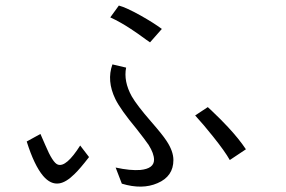

<svg xmlns="http://www.w3.org/2000/svg" viewBox="-20 -739 1040 698"><path d="M412.1 -718.8 380.9 -675.8Q417 -659.2 454.1 -634.8Q475.6 -621.1 512.7 -593.8L525.4 -585L568.4 -633.8Q538.1 -656.2 491.2 -682.6Q438.5 -711.9 412.1 -718.8ZM438.5 -493.2 388.7 -504.9Q367.2 -445.3 399.4 -378.9Q418 -340.8 475.6 -271.5Q507.8 -230.5 520.5 -211.9Q540 -180.7 540 -158.2Q540 -126 490.2 -121.1Q454.1 -118.2 400.4 -129.9L422.9 -71.3Q497.1 -48.8 552.7 -73.2Q610.4 -97.7 610.4 -157.2Q610.4 -189.5 585 -227.5Q570.3 -250 529.3 -296.9Q477.5 -356.4 459 -388.7Q428.7 -443.4 438.5 -493.2ZM735.4 -349.6 689.5 -319.3Q720.7 -285.2 754.9 -242.2Q797.9 -188.5 815.4 -157.2L874 -196.3Q848.6 -234.4 808.6 -277.3Q786.1 -301.8 747.1 -338.9ZM127 -252 77.1 -224.6Q104.5 -137.7 136.7 -99.6Q164.1 -67.4 195.3 -72.3Q220.7 -76.2 251 -106.4Q270.5 -125 303.7 -168L271.5 -210Q220.7 -129.9 190.4 -140.6Q171.9 -146.5 144.5 -211.9Z"/></svg>

Font: DotumChe
Style: Regular
Weight: 400
Monospace: yes
Version: Version 2.21